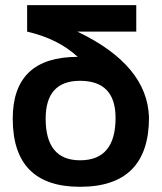

<svg xmlns="http://www.w3.org/2000/svg" viewBox="-20 -718 626 743"><path d="M289.6 4.9Q29.3 4.9 29.3 -258.8Q29.3 -498 280.8 -498Q205.1 -567.9 85 -595.7V-698.2H507.3V-595.7H279.3Q550.3 -466.3 556.6 -263.7Q556.6 4.9 289.6 4.9ZM427.2 -261.7Q427.2 -405.3 289.6 -405.3Q156.7 -405.3 156.7 -258.8Q156.7 -97.7 290 -97.7Q427.2 -97.7 427.2 -261.7Z"/></svg>

Font: SansationBold
Style: Bold
Weight: 700
Designer: Bernd Montag
Version: Version 1.301